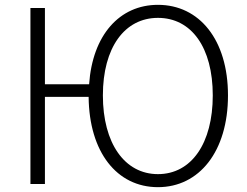

<svg xmlns="http://www.w3.org/2000/svg" viewBox="-20 -762 1024 795"><path d="M634 -41C496 -41 406 -169 406 -367C406 -565 496 -688 634 -688C773 -688 861 -565 861 -367C861 -169 773 -41 634 -41ZM634 13C805 13 924 -135 924 -367C924 -598 805 -742 634 -742C475 -742 363 -617 349 -413H166V-729H106V0H166V-361H347C349 -132 464 13 634 13Z"/></svg>

Font: GenYoGothic2 TW L
Style: Regular
Weight: 300
Version: Version 2.100;PS 2.1;hotconv 16.6.51;makeotf.lib2.5.65220 DE